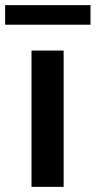

<svg xmlns="http://www.w3.org/2000/svg" viewBox="-63 -727 372 747"><path d="M59.6 -530.3H184.6V0H59.6ZM289.1 -630.9H-43V-707H289.1Z"/></svg>

Font: WEMIX Pretendard SemiBold
Style: Regular
Weight: 600
Designer: Base glyphs from Inter by Rasmus Andersson; Hangeul glyphs from Noto Sans CJK(Source Han Sans) by Jang Soo-young and Kan
Foundry: Kil Hyung-jin
Version: Version 1.000